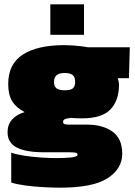

<svg xmlns="http://www.w3.org/2000/svg" viewBox="-20 -693 626 889"><path d="M213 -532V-673H369V-532ZM258 176Q223 176 179 173.5Q135 171 95 165.5Q55 160 32 152V14Q59 23 96 28.5Q133 34 172 36.5Q211 39 243 39Q281 39 310 36Q339 33 339 23Q339 15 327.5 13.5Q316 12 297 12H183Q100 12 57.5 -10Q15 -32 15 -81Q15 -116 36 -139.5Q57 -163 94 -174Q54 -195 36 -225Q18 -255 18 -304Q18 -397 86 -440.5Q154 -484 277 -484Q295 -484 317.5 -482.5Q340 -481 359.5 -478.5Q379 -476 388 -474H581L577 -331H525Q527 -325 529 -316.5Q531 -308 531 -301Q531 -228 491.5 -186.5Q452 -145 360 -145Q350 -145 335 -145.5Q320 -146 309 -147Q295 -146 283.5 -142.5Q272 -139 272 -129Q272 -121 279 -118.5Q286 -116 298 -116H382Q456 -116 501 -83.5Q546 -51 546 19Q546 88 478.5 132Q411 176 258 176ZM279 -275Q307 -275 317.5 -284Q328 -293 328 -314Q328 -336 316.5 -345.5Q305 -355 279 -355Q230 -355 230 -314Q230 -294 241 -284.5Q252 -275 279 -275Z"/></svg>

Font: Boz Display
Style: Regular
Weight: 900
Version: Version 2.000; ttfautohint (v1.8.3)